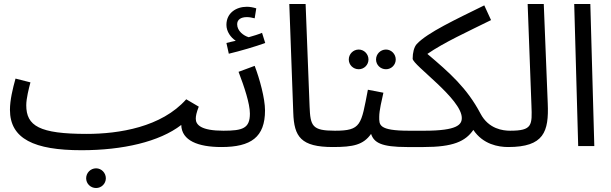

<svg xmlns="http://www.w3.org/2000/svg" viewBox="-20 -734 3072 965"><path d="M463 211C490 211 512 189 512 162C512 135 490 112 463 112C435 112 413 135 413 162C413 189 435 211 463 211Z M390 21C596 21 781 -21 891 -106C893 -27 976 5 1093 5C1122 5 1143 -16 1143 -38C1143 -59 1131 -77 1103 -77C990 -77 964 -107 964 -137C964 -151 967 -167 979 -198L916 -235C792 -95 578 -61 416 -61C178 -61 112 -101 112 -205C112 -239 125 -290 133 -320L58 -339C44 -289 30 -231 30 -182C30 -36 152 21 390 21Z M1130 -464C1185 -477 1264 -500 1313 -518L1297 -569C1278 -561 1255 -554 1230 -547C1205 -554 1172 -578 1172 -612C1172 -635 1190 -648 1221 -648C1235 -648 1247 -645 1260 -642L1268 -692C1253 -697 1235 -700 1221 -700C1167 -700 1118 -669 1118 -609C1118 -576 1139 -546 1165 -529C1151 -526 1137 -523 1118 -518Z M1093 5C1242 5 1312 -45 1312 -179C1312 -239 1285 -338 1260 -403L1179 -373C1208 -297 1236 -213 1236 -163C1236 -89 1200 -77 1103 -77Z M1653 5C1682 5 1703 -16 1703 -38C1703 -59 1691 -77 1663 -77C1548 -77 1540 -101 1536 -199L1516 -714H1434L1454 -167C1458 -47 1492 5 1653 5Z M1920 -386C1947 -386 1969 -408 1969 -435C1969 -462 1947 -485 1920 -485C1892 -485 1870 -462 1870 -435C1870 -408 1892 -386 1920 -386ZM1783 -386C1810 -386 1832 -408 1832 -435C1832 -462 1810 -485 1783 -485C1755 -485 1733 -462 1733 -435C1733 -408 1755 -386 1783 -386Z M1653 5C1756 5 1806 -6 1845 -61C1860 -17 1896 5 2026 5C2055 5 2076 -16 2076 -38C2076 -59 2064 -77 2036 -77C1881 -77 1886 -107 1886 -147C1886 -179 1899 -232 1907 -268L1829 -283C1795 -106 1796 -77 1663 -77Z M2026 5H2109C2257 5 2319 -23 2359 -81C2408 -8 2485 5 2534 5C2563 5 2584 -16 2584 -38C2584 -59 2572 -77 2544 -77C2509 -77 2436 -85 2395 -163C2327 -292 2239 -369 2128 -463C2212 -521 2331 -575 2448 -633L2414 -707C2272 -637 2128 -570 2075 -513C2061 -498 2054 -469 2054 -439C2054 -407 2301 -237 2301 -141C2301 -108 2279 -77 2113 -77H2036Z M2534 5C2714 5 2739 -72 2733 -214L2713 -714H2632L2651 -205C2655 -104 2656 -77 2543 -77Z M2886 0H2967L2947 -714H2866Z"/></svg>

Font: Noto Sans Arabic
Style: Regular
Weight: 400
Designer: Monotype Design Team, Nadine Chahine, Nizar Qandah and Khaled Hosny
Foundry: Monotype Imaging Inc.
Version: Version 2.012